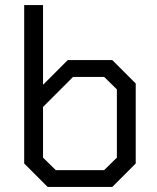

<svg xmlns="http://www.w3.org/2000/svg" viewBox="-20 -734 618 754"><path d="M75 -92V-714H149V-401L246 -498H421L513 -406V-92L421 0H167ZM389 -66 439 -115V-383L389 -432H267L149 -314V-115L199 -66Z"/></svg>

Font: Chakra Petch
Style: Regular
Weight: 400
Designer: Katatrad Aksorn Co.,Ltd.
Foundry: Cadson Demak Co.,Ltd.
Version: Version 1.000; ttfautohint (v1.6)